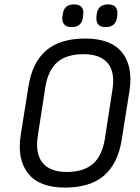

<svg xmlns="http://www.w3.org/2000/svg" viewBox="-20 -841 637 872"><path d="M275 11Q159 11 108 -53Q57 -117 74 -227L109 -447Q126 -557 189.5 -611.5Q253 -666 367 -666Q484 -666 534.5 -602.5Q585 -539 568 -428L533 -208Q516 -98 452.5 -43.5Q389 11 275 11ZM283 -60Q358 -60 400.5 -95.5Q443 -131 456 -209L490 -429Q504 -512 470 -553.5Q436 -595 359 -595Q284 -595 241.5 -559.5Q199 -524 186 -446L152 -226Q139 -144 173 -102Q207 -60 283 -60ZM460 -718Q435 -718 425.5 -731Q416 -744 418 -764L419 -775Q424 -821 471 -821Q496 -821 505.5 -808Q515 -795 513 -775L512 -764Q506 -718 460 -718ZM306 -718Q281 -718 271 -731Q261 -744 263 -764L265 -775Q270 -821 316 -821Q341 -821 351 -808Q361 -795 358 -775L357 -764Q352 -718 306 -718Z"/></svg>

Font: Sofia Sans Semi Condensed
Style: Italic
Weight: 400
Italic angle: -9°
Designer: Botio Nikoltchev, Ani Petrova
Foundry: lettersoup
Version: Version 4.101